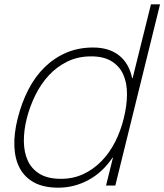

<svg xmlns="http://www.w3.org/2000/svg" viewBox="-20 -859 761 889"><path d="M514 0H471L503 -129H501Q455 -61 389.5 -25.5Q324 10 250 10Q183 10 139 -13.5Q95 -37 72 -79.5Q49 -122 46.5 -181Q44 -240 62 -311Q80 -383 111 -443.5Q142 -504 186.5 -547.5Q231 -591 287 -615Q343 -639 411 -639Q484 -639 530.5 -603Q577 -567 592 -497H594L679 -839H721ZM553 -311Q568 -371 568 -423.5Q568 -476 550.5 -514.5Q533 -553 496.5 -575.5Q460 -598 402 -598Q341 -598 292 -574Q243 -550 206 -510Q169 -470 143.5 -418Q118 -366 104 -311Q90 -255 90.5 -204.5Q91 -154 108.5 -115.5Q126 -77 163.5 -54Q201 -31 262 -31Q319 -31 366 -53Q413 -75 450 -113Q487 -151 513 -202Q539 -253 553 -311Z"/></svg>

Font: TypoPRO Sinkin Sans
Style: 200 X Light Italic
Weight: 200
Italic angle: -112°
Designer: Keith Bates
Foundry: K-Type
Version: Sinkin Sans (version 1.0)  by Keith Bates   •   © 2014   www